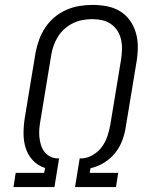

<svg xmlns="http://www.w3.org/2000/svg" viewBox="-20 -763 640 783"><path d="M202 0H35L44 -58H160L164 -78Q135 -87 114.5 -108.5Q94 -130 85 -158.5Q76 -187 76 -218.5Q76 -250 81 -282L125 -548Q130 -575 139.5 -601Q149 -627 164.5 -650.5Q180 -674 202 -692.5Q224 -711 250 -722.5Q276 -734 303.5 -738.5Q331 -743 357 -743Q387 -743 416 -737.5Q445 -732 469 -717.5Q493 -703 509.5 -680Q526 -657 534 -629.5Q542 -602 542 -572Q542 -542 537 -512L493 -246Q489 -218 478.5 -190Q468 -162 449 -138.5Q430 -115 403.5 -99Q377 -83 349 -77L346 -58H462L453 0H286L305 -117H314Q337 -118 359.5 -131.5Q382 -145 396.5 -165.5Q411 -186 418.5 -209Q426 -232 430 -255L474 -522Q477 -542 477.5 -562.5Q478 -583 473.5 -602.5Q469 -622 458.5 -638Q448 -654 432.5 -665Q417 -676 397 -680.5Q377 -685 357 -685Q337 -685 317.5 -681.5Q298 -678 279 -669Q260 -660 244 -646Q228 -632 217 -614.5Q206 -597 199 -577.5Q192 -558 189 -539L145 -272Q142 -255 140.5 -238.5Q139 -222 140.5 -205.5Q142 -189 146.5 -173.5Q151 -158 160 -145.5Q169 -133 183 -125.5Q197 -118 213 -117H221Z"/></svg>

Font: Iosevka Light Extended Oblique
Style: Regular
Weight: 300
Width: 7
Italic angle: -9°
Monospace: yes
Designer: Belleve Invis
Foundry: Belleve Invis
Version: Version 32.5.0; ttfautohint (v1.8.4)